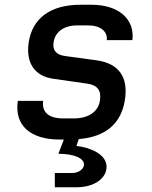

<svg xmlns="http://www.w3.org/2000/svg" viewBox="-20 -579 640 809"><path d="M232 9H249L226 69C295 69 334 89 334 114C334 131 314 150 284 150H211V210H303C379 210 429 171 429 124C429 69 357 42 302 36L312 7C425 -2 490 -58 506 -156C522 -254 481 -312 386 -325L254 -343C217 -348 200 -367 206 -402C213 -445 249 -472 306 -472H351C404 -472 434 -446 430 -410H538C548 -499 480 -559 365 -559H320C194 -559 117 -504 101 -401C88 -315 125 -258 205 -247L345 -227C390 -221 408 -199 401 -155C394 -108 353 -80 290 -80H246C185 -80 155 -107 162 -154H55C40 -52 106 9 232 9Z"/></svg>

Font: JetBrains Mono SemiBold
Style: Italic
Weight: 472
Italic angle: -9°
Monospace: yes
Designer: Philipp Nurullin, Konstantin Bulenkov
Foundry: JetBrains
Version: Version 2.305